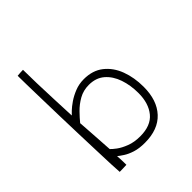

<svg xmlns="http://www.w3.org/2000/svg" viewBox="-199 -853 997 997"><g transform="rotate(-45 300.0 -354.0)"><path d="M108.5 11Q107 -6.5 105.2 -49Q103.5 -91.5 101.5 -150.2Q99.5 -209 97.2 -276.2Q95 -343.5 93.2 -411.5Q91.5 -479.5 90 -540.5Q88.5 -601.5 87.5 -647.8Q86.5 -694 86.5 -716.5Q93.5 -717.5 106.8 -718.2Q120 -719 128 -719Q128 -678 129.8 -619.2Q131.5 -560.5 134.2 -495.8Q137 -431 139.5 -372Q143 -376 157.5 -390Q172 -404 196 -420.5Q220 -437 250.8 -449.2Q281.5 -461.5 317 -461.5Q381.5 -461.5 424.2 -427.8Q467 -394 488 -337.8Q509 -281.5 509 -213.5Q509 -114.5 457.2 -58.8Q405.5 -3 307.5 -3Q266 -3 236.2 -12.5Q206.5 -22 187 -34.8Q167.5 -47.5 156.5 -56.5Q157.5 -47 158 -34.5Q158.5 -22 158.8 -10.2Q159 1.5 159 9.5Q153.5 10 135.2 10.5Q117 11 108.5 11ZM155.5 -109.5Q163.5 -100.5 184.2 -85Q205 -69.5 238 -56.8Q271 -44 314.5 -44Q393 -44 430 -89.2Q467 -134.5 467 -209.5Q467 -267 450.5 -315.2Q434 -363.5 400.2 -392.8Q366.5 -422 314.5 -422Q274 -422 241.2 -403.5Q208.5 -385 183.8 -359.5Q159 -334 142 -313Q142.5 -306.5 144 -285.8Q145.5 -265 147.2 -237.8Q149 -210.5 150.8 -183.2Q152.5 -156 153.8 -135.8Q155 -115.5 155.5 -109.5Z"/></g></svg>

Font: Grandstander Thin Thin
Style: Regular
Weight: 250
Version: Version 1.200